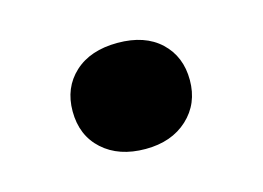

<svg xmlns="http://www.w3.org/2000/svg" viewBox="-41 -586 409 299"><g transform="rotate(-15 163.5 -436.5)"><path d="M164 -351Q121 -351 95 -374.5Q69 -398 69 -437Q69 -475 94.5 -498.5Q120 -522 164 -522Q208 -522 233 -498.5Q258 -475 258 -437Q258 -399 232 -375Q206 -351 164 -351Z"/></g></svg>

Font: Literata 36pt
Style: Bold
Weight: 700
Designer: Latin by Veronika Burian and Jose Scaglione. Greek by Irene Vlachou. Cyrillic by Vera Evstafieva.
Foundry: TypeTogether
Version: Version 3.002